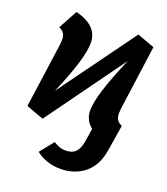

<svg xmlns="http://www.w3.org/2000/svg" viewBox="-140 -641 833 959"><g transform="rotate(20 277.0 -162.0)"><path d="M473 -141Q473 -120 481 -107.5Q489 -95 508 -86L486 50Q473 134 420.5 177Q368 220 292 220Q217 220 162 177L221 104Q240 115 253.5 120Q267 125 286 125Q320 125 338 107Q356 89 363 48L374 -22Q333 -54 333 -107Q333 -187 425 -401L124 15L31 -19L79 -361Q81 -381 81 -388Q81 -409 73 -421.5Q65 -434 46 -443L101 -544Q221 -514 221 -422Q221 -339 134 -137L430 -544L522 -510L475 -168Q473 -148 473 -141Z"/></g></svg>

Font: Fira Sans SemiBold
Style: Italic
Weight: 600
Italic angle: -8°
Designer: bBox Type GmbH & Carrois Corporate GbR & Edenspiekermann AG
Foundry: bBox Type GmbH & Carrois Corporate GbR & Edenspiekermann AG
Version: Version 4.301